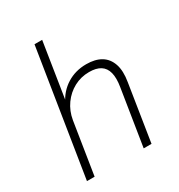

<svg xmlns="http://www.w3.org/2000/svg" viewBox="-167 -820 874 935"><g transform="rotate(-30 269.5 -352.5)"><path d="M51 0 163 -705H206L155 -381H149Q175 -435 223 -465Q271 -495 332 -495Q382 -495 414.5 -475.5Q447 -456 460.5 -416.5Q474 -377 464 -318L414 0H370L420 -315Q428 -363 420 -394Q412 -425 388.5 -440Q365 -455 325 -455Q279 -455 240 -434Q201 -413 174.5 -376Q148 -339 140 -291L94 0Z"/></g></svg>

Font: Nunito Sans 10pt SemiCondensed ExtraLight
Style: Italic
Weight: 250
Width: 4
Italic angle: -9°
Designer: Vernon Adams
Foundry: Vernon Adams
Version: Version 3.101;gftools[0.9.27]